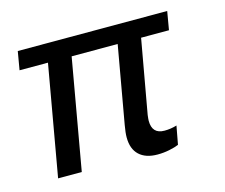

<svg xmlns="http://www.w3.org/2000/svg" viewBox="-78 -593 826 705"><g transform="rotate(-15 335.0 -240.0)"><path d="M534 -75 521 -5Q507 1 485 5.5Q463 10 440 10Q395 10 370.5 -13Q346 -36 346 -80Q346 -98 351 -126L403 -420H228L154 0H64L138 -420H30L42 -490H610L598 -420H492L442 -140Q440 -124 440 -118Q440 -68 487 -68Q511 -68 534 -75Z"/></g></svg>

Font: Cabin
Style: Italic
Weight: 400
Italic angle: -7°
Designer: Pablo Impallari
Foundry: Pablo Impallari. http://www.impallari.com Igino Marini. http://www.ikern.com
Version: Version 2.200